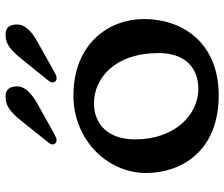

<svg xmlns="http://www.w3.org/2000/svg" viewBox="-78 -722 811 695"><g transform="rotate(-90 327.5 -374.5)"><path d="M48.8 -250.5C48.8 -131.3 121.1 11.7 330.6 11.7C509.3 11.7 606 -107.4 606 -259.8C606 -382.8 520 -514.2 328.6 -514.2C171.9 -514.2 48.8 -394.5 48.8 -250.5ZM170.4 -290.5C170.4 -392.1 228.5 -439.9 301.3 -439.9C388.7 -439.9 482.9 -367.7 482.9 -205.1C482.9 -104.5 423.8 -62 353 -62C259.8 -62 170.4 -147.5 170.4 -290.5ZM392.1 -575.2C397 -575.2 401.9 -576.2 414.1 -583L519.5 -642.1C571.3 -669.9 586.4 -695.3 586.4 -717.8C586.4 -742.7 576.7 -759.8 552.2 -759.8C524.4 -759.8 503.4 -753.9 462.9 -703.6L385.3 -607.4C379.4 -600.6 376.5 -595.7 376.5 -589.8C376.5 -583.5 380.9 -575.2 392.1 -575.2ZM168 -575.2C172.9 -575.2 177.2 -576.7 189.5 -583L294.9 -642.1C346.7 -669.9 362.3 -695.3 362.3 -717.8C362.3 -742.7 352.5 -759.8 327.6 -759.8C300.8 -759.8 278.8 -754.4 238.3 -703.6L161.1 -607.4C155.3 -600.1 151.9 -595.7 152.3 -589.8C152.3 -583.5 156.7 -575.2 168 -575.2Z"/></g></svg>

Font: Stoke
Style: Regular
Weight: 400
Designer: Nicole Fally
Foundry: Nicole Fally
Version: Version 1.002